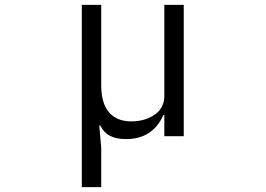

<svg xmlns="http://www.w3.org/2000/svg" viewBox="-20 -561 1096 791"><path d="M317 210V-541H397V-209Q397 -136 429 -98.5Q461 -61 521 -61Q577 -61 617 -88.5Q657 -116 657 -166V-541H737V0H657V-87H653Q609 12 499 12Q459 12 433 -1.5Q407 -15 393 -44H389L397 47V210Z"/></svg>

Font: PlemolJP
Style: Regular
Weight: 400
Monospace: yes
Version: v2.0.4; ttfautohint (v1.8.4.7-5d5b-dirty) -l 6 -r 45 -G 200 